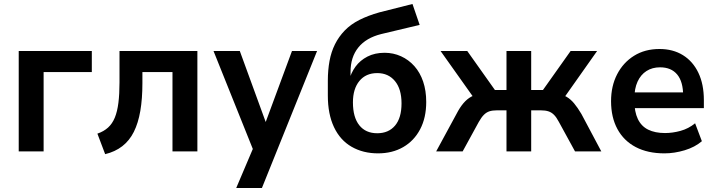

<svg xmlns="http://www.w3.org/2000/svg" viewBox="-20 -760 3600 964"><path d="M74 0V-504H441V-398H199V0Z M508 14 469 -89Q501 -100 522.5 -119.5Q544 -139 556.5 -169.5Q569 -200 574.5 -244Q580 -288 580 -347V-504H971V0H846V-398H695V-343Q695 -264 684.5 -203Q674 -142 652 -98Q630 -54 594 -26Q558 2 508 14Z M1166 184 1265 -49V27L1052 -504H1184L1323 -123H1305L1446 -504H1572L1295 184Z M1878 10Q1803 10 1745.5 -23Q1688 -56 1657 -121.5Q1626 -187 1626 -280V-355Q1626 -408 1634.5 -454Q1643 -500 1662 -538Q1681 -576 1711 -607Q1741 -638 1784.5 -660Q1828 -682 1885 -698L2051 -740L2087 -635L1894 -589Q1818 -570 1779 -521.5Q1740 -473 1740 -399V-354H1732Q1742 -394 1765 -425.5Q1788 -457 1825 -476Q1862 -495 1911 -495Q1955 -495 1993.5 -477.5Q2032 -460 2060.5 -428Q2089 -396 2104.5 -350.5Q2120 -305 2120 -248Q2120 -169 2089.5 -111Q2059 -53 2004.5 -21.5Q1950 10 1878 10ZM1874 -91Q1931 -91 1963.5 -129.5Q1996 -168 1996 -241Q1996 -313 1963 -353Q1930 -393 1874 -393Q1817 -393 1784.5 -353.5Q1752 -314 1752 -246Q1752 -171 1784 -131Q1816 -91 1874 -91Z M2170 0 2272 -188Q2289 -221 2307 -242Q2325 -263 2346 -274.5Q2367 -286 2394 -289L2373 -249L2192 -504H2326L2465 -308H2523V-504H2647V-308H2706L2845 -504H2978L2798 -249L2777 -289Q2804 -286 2824.5 -274Q2845 -262 2862.5 -241Q2880 -220 2899 -188L2999 0H2867L2786 -148Q2774 -171 2761.5 -183.5Q2749 -196 2733.5 -201Q2718 -206 2696 -206H2647V0H2523V-206H2474Q2452 -206 2437 -201Q2422 -196 2409.5 -183.5Q2397 -171 2384 -148L2303 0Z M3316 10Q3232 10 3172 -21.5Q3112 -53 3080 -112Q3048 -171 3048 -252Q3048 -328 3078.5 -387Q3109 -446 3163.5 -480Q3218 -514 3291 -514Q3359 -514 3409 -483Q3459 -452 3486.5 -394.5Q3514 -337 3514 -257V-217H3148V-296H3426L3410 -279Q3410 -350 3380 -386Q3350 -422 3294 -422Q3255 -422 3226 -403.5Q3197 -385 3181 -350Q3165 -315 3165 -265V-255Q3165 -199 3182.5 -162.5Q3200 -126 3234.5 -109Q3269 -92 3319 -92Q3357 -92 3397 -103Q3437 -114 3470 -141L3504 -51Q3469 -21 3417.5 -5.5Q3366 10 3316 10Z"/></svg>

Font: Nunitoga
Style: Bold
Weight: 700
Designer: Vernon Adams
Foundry: Vernon Adams
Version: Version 1.0